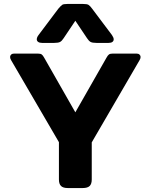

<svg xmlns="http://www.w3.org/2000/svg" viewBox="-20 -951 762 971"><path d="M166 -752Q166 -762 175 -774L275 -907Q288 -922 294.5 -926.5Q301 -931 321 -931H400Q420 -931 427.5 -926.5Q435 -922 446 -907L546 -774Q555 -761 555 -752Q555 -744 548.5 -739Q542 -734 529 -734H468Q447 -734 438 -739Q429 -744 420 -758L361 -846L302 -758Q293 -744 284 -739Q275 -734 254 -734H193Q180 -734 173 -739Q166 -744 166 -752ZM278 -43V-232L36 -647Q31 -655 31 -663Q31 -670 36.5 -675Q42 -680 51 -680H171Q185 -680 191 -675.5Q197 -671 203 -660L361 -383L519 -660Q525 -671 531 -675.5Q537 -680 550 -680H671Q680 -680 685.5 -675Q691 -670 691 -663Q691 -655 686 -647L444 -231V-43Q444 -21 433.5 -10.5Q423 0 398 0H323Q299 0 288.5 -10.5Q278 -21 278 -43Z"/></svg>

Font: Mitr Medium
Style: Regular
Weight: 500
Designer: Thanarat Vachiruckul
Foundry: Cadson Demak
Version: Version 1.003